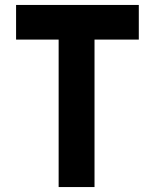

<svg xmlns="http://www.w3.org/2000/svg" viewBox="-20 -756 626 776"><path d="M45 -736H541V-596H362V0H217V-596H45Z"/></svg>

Font: Reem Kufi Fun
Style: Regular
Weight: 400
Designer: Khaled Hosny
Version: Version 1.005